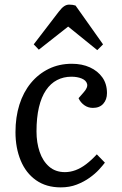

<svg xmlns="http://www.w3.org/2000/svg" viewBox="-20 -797 526 831"><path d="M291 -521Q335 -521 369 -505.5Q403 -490 423 -462Q443 -434 443 -394Q443 -366 427 -348Q411 -330 382 -330Q361 -330 344.5 -342Q328 -354 320 -372L341 -396Q361 -418 357 -433.5Q353 -449 334 -457Q315 -465 289 -465Q255 -465 227 -450.5Q199 -436 179 -406.5Q159 -377 148.5 -332.5Q138 -288 138 -228Q138 -180 151.5 -140Q165 -100 192.5 -76Q220 -52 261 -52Q284 -52 307 -60.5Q330 -69 353 -86.5Q376 -104 399 -129L434 -93Q425 -81 408.5 -63Q392 -45 367.5 -27.5Q343 -10 312 2Q281 14 243 14Q180 14 136 -17Q92 -48 69.5 -102.5Q47 -157 47 -225Q47 -290 64 -344Q81 -398 113.5 -437.5Q146 -477 191 -499Q236 -521 291 -521ZM426 -605 401 -580 275 -682 148 -582 126 -605 234 -746Q247 -763 257.5 -770Q268 -777 279 -777Q288 -777 294 -776Q300 -775 307 -773Z"/></svg>

Font: Literata
Style: Italic
Weight: 400
Italic angle: -2°
Designer: Latin by Veronika Burian and Jose Scaglione. Greek by Irene Vlachou. Cyrillic by Vera Evstafieva
Foundry: TypeTogether
Version: Version 3.103;gftools[0.9.29]